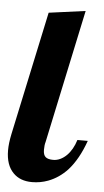

<svg xmlns="http://www.w3.org/2000/svg" viewBox="-60 -734 421 774"><g transform="rotate(5 150.5 -347.0)"><path d="M23.4 -22.5Q-7.8 -53.7 -7.8 -113.8Q-7.8 -142.1 0 -179.2L106.9 -680.2L254.9 -700.2L140.1 -160.2Q136.2 -147.5 136.2 -127.9Q136.2 -107.4 145.8 -99.1Q155.3 -90.8 176.8 -90.8Q191.4 -90.8 205.3 -97.4Q219.2 -104 231 -115.7Q254.9 -139.6 267.1 -179.2H309.1Q282.2 -103.5 241.7 -58.6Q207.5 -22 164.6 -5.9Q133.3 5.9 99.1 5.9Q51.3 5.9 23.4 -22.5Z"/></g></svg>

Font: Pattaya
Style: Regular
Weight: 400
Designer: Pablo Impallari / Thai characters Designed by Thanarat Vachiruckul and Suppakit Chalermlarp
Foundry: Pablo Impallari
Version: Version 1.007;September 16, 2023;FontCreator 15.0.0.2934 64-